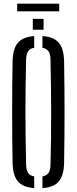

<svg xmlns="http://www.w3.org/2000/svg" viewBox="-20 -999 410 1026"><path d="M162.8 6.3Q102.4 1.8 75.5 -29.9Q48.6 -61.6 47.3 -127.8Q45.9 -197.9 45.4 -265.4Q44.9 -332.9 44.9 -399.9Q44.9 -466.9 45.4 -534.4Q45.9 -601.9 47.3 -672Q48.6 -738.5 75.5 -770.2Q102.4 -801.8 162.8 -806.3V-743.8Q140.6 -740 130.6 -725.6Q120.6 -711.2 119.6 -683.3Q117.6 -613.6 116.8 -543.3Q115.9 -472.9 115.9 -402.1Q115.9 -331.2 117 -259.9Q118 -188.6 119.6 -116.5Q120.6 -88.9 130.6 -74.6Q140.6 -60.4 162.8 -56.2ZM206.8 6.3V-56.2Q229 -60.4 239.1 -74.6Q249.3 -88.9 249.8 -116.5Q251.9 -188.6 252.7 -259.9Q253.5 -331.2 253.3 -402.1Q253.1 -472.9 252.3 -543.3Q251.5 -613.6 249.8 -683.3Q249.3 -711.2 239.1 -725.2Q228.9 -739.2 206.8 -743.8V-806.3Q267.9 -802.1 294.4 -770.4Q321 -738.7 322.5 -672Q323.7 -601.7 324.3 -534Q324.9 -466.3 324.9 -399.6Q324.9 -332.8 324.3 -265.3Q323.7 -197.9 322.5 -127.8Q321 -61.4 294.4 -29.7Q267.9 2 206.8 6.3ZM155.3 -840V-898.1H212.9V-840ZM71.9 -979.3H296.6V-938.3H71.9Z"/></svg>

Font: Big Shoulders Stencil Display SC Thin
Style: Regular
Weight: 100
Designer: Patric King
Foundry: XO Type Co
Version: Version 2.001